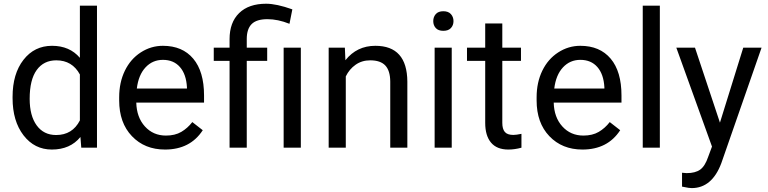

<svg xmlns="http://www.w3.org/2000/svg" viewBox="-20 -780 4054 1014"><path d="M46.4 -268.6Q46.4 -390.1 104 -464.1Q161.6 -538.1 254.9 -538.1Q347.7 -538.1 401.9 -474.6V-750H492.2V0H409.2L404.8 -56.6Q350.6 9.8 253.9 9.8Q162.1 9.8 104.2 -65.4Q46.4 -140.6 46.4 -261.7ZM136.7 -258.3Q136.7 -168.5 173.8 -117.7Q210.9 -66.9 276.4 -66.9Q362.3 -66.9 401.9 -144V-386.7Q361.3 -461.4 277.3 -461.4Q210.9 -461.4 173.8 -410.2Q136.7 -358.9 136.7 -258.3Z M851.6 9.8Q744.1 9.8 676.8 -60.8Q609.4 -131.3 609.4 -249.5V-266.1Q609.4 -344.7 639.4 -406.5Q669.4 -468.3 723.4 -503.2Q777.3 -538.1 840.3 -538.1Q943.4 -538.1 1000.5 -470.2Q1057.6 -402.3 1057.6 -275.9V-238.3H699.7Q701.7 -160.2 745.4 -112.1Q789.1 -64 856.4 -64Q904.3 -64 937.5 -83.5Q970.7 -103 995.6 -135.3L1050.8 -92.3Q984.4 9.8 851.6 9.8ZM840.3 -463.9Q785.6 -463.9 748.5 -424.1Q711.4 -384.3 702.6 -312.5H967.3V-319.3Q963.4 -388.2 930.2 -426Q897 -463.9 840.3 -463.9Z M1192.4 0V-458.5H1108.9V-528.3H1192.4V-573.2Q1192.4 -661.6 1242.9 -710.9Q1293.5 -760.3 1385.7 -760.3Q1440.4 -760.3 1523.9 -730.5L1508.8 -654.3Q1447.8 -678.7 1392.6 -678.7Q1334.5 -678.7 1308.8 -652.6Q1283.2 -626.5 1283.2 -574.2V-528.3H1391.1V-458.5H1283.2V0ZM1568.8 0H1478V-528.3H1568.8Z M1801.3 -528.3 1804.2 -461.9Q1864.7 -538.1 1962.4 -538.1Q2129.9 -538.1 2131.3 -349.1V0H2041V-349.6Q2040.5 -406.7 2014.9 -434.1Q1989.3 -461.4 1935.1 -461.4Q1891.1 -461.4 1857.9 -438Q1824.7 -414.6 1806.2 -376.5V0H1715.8V-528.3Z M2365.7 0H2275.4V-528.3H2365.7ZM2268.1 -668.5Q2268.1 -690.4 2281.5 -705.6Q2294.9 -720.7 2321.3 -720.7Q2347.7 -720.7 2361.3 -705.6Q2375 -690.4 2375 -668.5Q2375 -646.5 2361.3 -631.8Q2347.7 -617.2 2321.3 -617.2Q2294.9 -617.2 2281.5 -631.8Q2268.1 -646.5 2268.1 -668.5Z M2632.8 -656.2V-528.3H2731.4V-458.5H2632.8V-130.9Q2632.8 -99.1 2646 -83.3Q2659.2 -67.4 2690.9 -67.4Q2706.5 -67.4 2733.9 -73.2V0Q2698.2 9.8 2664.6 9.8Q2604 9.8 2573.2 -26.9Q2542.5 -63.5 2542.5 -130.9V-458.5H2446.3V-528.3H2542.5V-656.2Z M3056.2 9.8Q2948.7 9.8 2881.3 -60.8Q2814 -131.3 2814 -249.5V-266.1Q2814 -344.7 2844 -406.5Q2874 -468.3 2928 -503.2Q2981.9 -538.1 3044.9 -538.1Q3147.9 -538.1 3205.1 -470.2Q3262.2 -402.3 3262.2 -275.9V-238.3H2904.3Q2906.2 -160.2 2950 -112.1Q2993.7 -64 3061 -64Q3108.9 -64 3142.1 -83.5Q3175.3 -103 3200.2 -135.3L3255.4 -92.3Q3189 9.8 3056.2 9.8ZM3044.9 -463.9Q2990.2 -463.9 2953.1 -424.1Q2916 -384.3 2907.2 -312.5H3171.9V-319.3Q3168 -388.2 3134.8 -426Q3101.6 -463.9 3044.9 -463.9Z M3464.8 0H3374.5V-750H3464.8Z M3782.2 -132.3 3905.3 -528.3H4002L3789.6 81.5Q3740.2 213.4 3632.8 213.4L3615.7 211.9L3582 205.6V132.3L3606.4 134.3Q3652.3 134.3 3678 115.7Q3703.6 97.2 3720.2 47.9L3740.2 -5.9L3551.8 -528.3H3650.4Z"/></svg>

Font: RobotoInd
Style: Regular
Weight: 400
Designer: Google
Version: Version 2.001101; 2014